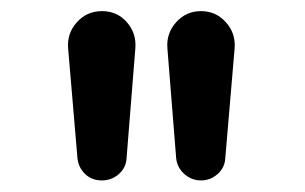

<svg xmlns="http://www.w3.org/2000/svg" viewBox="-20 -800 540 340"><path d="M292 -519.5 276.4 -714.8Q274.4 -741.2 292 -760.7Q309.6 -780.3 335.9 -780.3Q362.3 -780.3 379.9 -760.7Q397.5 -741.2 395.5 -714.8L378.9 -519.5Q377.9 -502.9 365.2 -491.7Q352.5 -480.5 335.9 -480.5Q319.3 -480.5 306.6 -491.7Q293.9 -502.9 292 -519.5ZM117.2 -519.5 100.6 -714.8Q98.6 -741.2 116.2 -760.7Q133.8 -780.3 160.6 -780.3Q187.5 -780.3 204.6 -760.7Q221.7 -741.2 219.7 -714.8L204.1 -519.5Q203.1 -502.9 190.4 -491.7Q177.7 -480.5 160.2 -480.5Q142.6 -480.5 130.9 -491.7Q119.1 -502.9 117.2 -519.5Z"/></svg>

Font: Rounded-X Mgen+ 2m medium
Style: Regular
Weight: 500
Designer: [Source Han Sans]
Ryoko NISHIZUKA  (kana & ideographs); Paul D. Hunt (Latin, Greek & Cyrillic); Wenlong ZHANG  (bopomofo
Version: Version 1.059.20150602